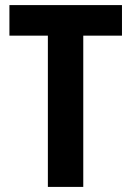

<svg xmlns="http://www.w3.org/2000/svg" viewBox="-20 -734 515 754"><path d="M307 0V-594H459V-714H17V-594H168V0Z"/></svg>

Font: Noto Sans Telugu Condensed
Style: Bold
Weight: 700
Width: 3
Designer: Jelle Bosma - Monotype Design Team
Foundry: Monotype Imaging Inc.
Version: Version 2.005